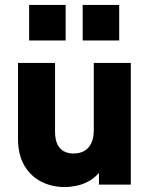

<svg xmlns="http://www.w3.org/2000/svg" viewBox="-20 -748 608 778"><path d="M243 10Q189 10 146 -12.5Q103 -35 78 -78.5Q53 -122 53 -186V-493H203V-216Q203 -183 212.5 -163.5Q222 -144 239 -135Q256 -126 278 -126Q303 -126 321 -136Q339 -146 349.5 -167Q360 -188 360 -220V-493H510V0H381V-138H423Q413 -91 392 -61.5Q371 -32 344.5 -16.5Q318 -1 291 4.5Q264 10 243 10ZM315 -584V-728H463V-584ZM98 -584V-728H246V-584Z"/></svg>

Font: SUSE Thin ExtraBold
Style: Regular
Weight: 800
Version: Version 1.000